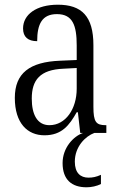

<svg xmlns="http://www.w3.org/2000/svg" viewBox="-20 -565 509 816"><path d="M169 10C243 10 275 -33 306 -88H311L321 0H333C292 14 246 63 246 128C246 199 285 231 348 231C368 231 392 226 409 217V178C389 187 374 190 356 190C322 190 298 170 298 122C298 58 343 14 381 0H432V-33H429C388 -33 377 -47 377 -111V-373C377 -496 327 -545 226 -545C134 -545 78 -503 78 -444C78 -408 99 -390 138 -390C138 -463 159 -505 222 -505C289 -505 306 -457 306 -372V-310L236 -307C106 -302 43 -254 43 -149C43 -41 97 10 169 10ZM190 -33C138 -33 115 -79 115 -146C115 -225 150 -269 250 -273L306 -276V-188C306 -102 259 -33 190 -33Z"/></svg>

Font: Noto Serif Armenian Condensed Light
Style: Regular
Weight: 300
Width: 3
Designer: Monotype Design Team
Foundry: Monotype Imaging Inc.
Version: Version 2.008